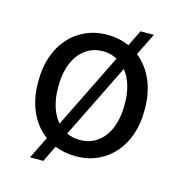

<svg xmlns="http://www.w3.org/2000/svg" viewBox="-99 -681 798 838"><g transform="rotate(15 300.0 -262.0)"><path d="M59.6 -269Q59.6 -326.2 76.2 -375.2Q92.8 -424.3 123.8 -460.4Q154.8 -496.6 199.2 -517.3Q243.7 -538.1 299.3 -538.1Q327.1 -538.1 351.8 -533Q376.5 -527.8 398.4 -518.1L434.1 -590.3H494.1L444.8 -490.2Q490.7 -453.6 515.4 -396.5Q540 -339.4 540 -269V-258.3Q540 -201.2 523.4 -152.3Q506.8 -103.5 475.8 -67.4Q444.8 -31.2 400.4 -10.7Q356 9.8 300.3 9.8Q273.9 9.8 250.7 5.1Q227.5 0.5 206.5 -7.8L170.4 65.9H110.4L159.7 -34.2Q111.3 -69.8 85.4 -127.9Q59.6 -186 59.6 -258.3ZM149.9 -258.3Q149.9 -213.9 161.6 -175.5Q173.3 -137.2 196.8 -109.4L363.8 -448.2Q349.6 -455.6 333.7 -459.7Q317.9 -463.9 299.3 -463.9Q261.7 -463.9 233.9 -448Q206.1 -432.1 187.3 -405.3Q168.5 -378.4 159.2 -343Q149.9 -307.6 149.9 -269ZM449.7 -269Q449.7 -310.5 439 -347.7Q428.2 -384.8 406.2 -412.6L240.2 -76.2Q267.1 -63.5 300.3 -63.5Q337.4 -63.5 365.5 -79.1Q393.6 -94.7 412.4 -121.6Q431.2 -148.4 440.4 -183.8Q449.7 -219.2 449.7 -258.3Z"/></g></svg>

Font: Roboto Mono
Style: Regular
Weight: 400
Designer: Google
Version: Version 2.000985; 2015; ttfautohint (v1.3)